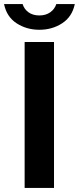

<svg xmlns="http://www.w3.org/2000/svg" viewBox="-41 -931 390 951"><path d="M81 -723H226.5V0H81ZM329.5 -911Q316.5 -848 267 -815.8Q217.5 -783.5 154 -783.5Q91 -783.5 41.5 -815.5Q-8 -847.5 -21 -911H71Q78.5 -886 100 -870.2Q121.5 -854.5 154 -854.5Q186 -854.5 208 -870.2Q230 -886 238 -911Z"/></svg>

Font: Public Sans
Style: Bold
Weight: 700
Designer: The Public Sans project authors (U.S. Web Design System). Libre Franklin designed by Pablo Impallari and Rodrigo Fuenzal
Version: Version 1.008; ttfautohint (v1.8.1) -l 8 -r 50 -G 200 -x 14 